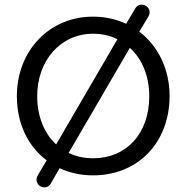

<svg xmlns="http://www.w3.org/2000/svg" viewBox="-20 -750 807 831"><path d="M383 9C574 9 714 -130 714 -335C714 -451 664 -551 583 -613L622 -678C646 -719 587 -751 565 -713L526 -647C483 -667 435 -678 383 -678C192 -678 53 -529 53 -334C53 -214 102 -116 182 -56L144 8C119 50 178 82 200 44L238 -22C281 -2 330 9 383 9ZM383 -65C344 -65 309 -73 277 -88L542 -543C595 -495 626 -421 626 -334C626 -169 525 -65 383 -65ZM141 -334C141 -488 242 -604 383 -604C422 -604 457 -596 488 -580L223 -125C172 -172 141 -245 141 -334Z"/></svg>

Font: SN Pro Book
Style: Regular
Weight: 350
Designer: Tobias Whetton
Foundry: Supernotes
Version: Version 1.003;Glyphs 3.3 (3324)